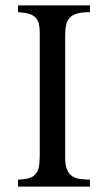

<svg xmlns="http://www.w3.org/2000/svg" viewBox="-20 -692 399 712"><path d="M313.5 0H46.9V-25.9Q71.3 -26.9 86.7 -31.2Q102.1 -35.6 111.3 -45.7Q120.6 -55.7 124 -72.5Q127.4 -89.4 127.4 -115.7V-571.8Q127.4 -590.8 124 -604.5Q120.6 -618.2 111.6 -627.2Q102.5 -636.2 86.9 -640.9Q71.3 -645.5 46.9 -647V-671.9H313.5V-647Q284.2 -647 266.4 -641.8Q248.5 -636.7 238.5 -626Q228.5 -615.2 225.1 -599.4Q221.7 -583.5 221.7 -562V-107.9Q221.7 -83 227.1 -67.1Q232.4 -51.3 243.4 -42Q254.4 -32.7 272 -29.3Q289.6 -25.9 313.5 -25.9Z"/></svg>

Font: XB Niloofar
Style: Regular
Weight: 400
Designer: Behnam
Foundry: Irmug
Version: Version 7.201 2008